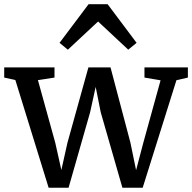

<svg xmlns="http://www.w3.org/2000/svg" viewBox="-25 -871 900 899"><path d="M-5.3 -507.8V-555.3H230.2V-507.8L152.6 -495.9L233.8 -202.4L262.3 -75L291 -203.3L388.9 -555.3H492.5L585.6 -203.3L612.2 -74.2L646 -202.4L726.8 -494.9L651.4 -507.8V-555.3H854.7V-507.8L801.1 -495.4L643.1 8H548.1L446.6 -345.4L423 -464.1L397 -345.4L296.1 8H202.7L46.9 -496.2ZM389.8 -851.4H478.8L614.6 -670.4L575.4 -638.5L434.3 -770.3L292.7 -638.2L253.8 -670.4Z"/></svg>

Font: Merriweather 7pt Light
Style: Regular
Weight: 300
Designer: Eben Sorkin
Foundry: Eben Sorkin
Version: Version 2.200;gftools[0.9.31]